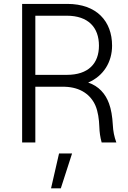

<svg xmlns="http://www.w3.org/2000/svg" viewBox="-20 -748 672 1008"><path d="M96.2 0H165.5V-292.5H320.3C402.8 -290 456.5 -250.5 481.4 -192.9C494.6 -161.1 500 -122.6 501.5 -82.5C502.4 -53.7 505.9 -28.3 513.7 0H590.8C579.6 -30.3 573.7 -60.5 572.3 -92.3C569.8 -136.7 563.5 -174.8 552.2 -205.1C533.7 -255.9 498 -296.4 442.9 -314.5C524.9 -349.6 568.4 -423.8 568.4 -508.3C568.4 -636.7 487.3 -727.5 333.5 -727.5H96.2ZM248 240.7H299.3L358.4 57.6H290ZM165.5 -355V-665.5H330.6C443.8 -665.5 499.5 -603.5 499.5 -508.3C499.5 -414.6 443.8 -355 331.1 -355Z"/></svg>

Font: Raveo Light
Style: Regular
Weight: 300
Designer: Jakub Foglar, Rasmus Andersson (Inter)
Foundry: Jakubfoglar.com
Version: Version 1.100;Glyphs 3.2.3 (3260)